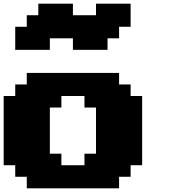

<svg xmlns="http://www.w3.org/2000/svg" viewBox="-20 -1020 915 1040"><path d="M125 0H625V-62.5H687.5V-125H750V-500H687.5V-562.5H625V-625H125V-562.5H62.5V-500H0V-125H62.5V-62.5H125ZM437.5 -125H312.5V-187.5H250V-437.5H312.5V-500H437.5V-437.5H500V-187.5H437.5ZM375 -750H562.5V-812.5H625V-875H687.5V-1000H500V-937.5H375V-1000H187.5V-937.5H125V-875H62.5V-750H250V-812.5H375Z"/></svg>

Font: Faithful 32x
Style: Bold
Weight: 400
Foundry: Faithful Resource Pack
Version: Version 1.0; January 27, 2023